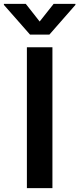

<svg xmlns="http://www.w3.org/2000/svg" viewBox="-67 -971 409 991"><path d="M65.9 -951.2 137.7 -859.9 210 -951.2H322.3V-945.8L188 -792.5H87.9L-46.9 -945.8V-951.2ZM203.6 -727.1V0H71.8V-727.1Z"/></svg>

Font: Interop SemBd
Style: Regular
Weight: 600
Designer: Rasmus Andersson, Google, Jang Haemin
Foundry: jhaemin
Version: Version 1.007